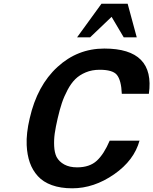

<svg xmlns="http://www.w3.org/2000/svg" viewBox="-20 -996 822 1029"><path d="M712.9 -795.9H643.1L578.1 -905.8L462.9 -795.9H393.1L523.9 -976.1H664.1ZM729 -242.2 728 -243.2Q699.2 -136.7 591.8 -62Q483.4 13.2 367.2 13.2Q304.7 13.2 258.1 -3.7Q211.4 -20.5 182.9 -52Q154.3 -83.5 139.9 -124.5Q125.5 -165.5 123 -217.8Q120.1 -281.2 139.2 -361.8Q179.2 -537.6 288.1 -637.2Q395.5 -735.8 539.1 -735.8Q812 -735.8 777.8 -493.2H632.8Q629.9 -566.4 606 -595.2Q583.5 -622.1 514.2 -622.1Q473.1 -622.1 439.7 -608.2Q406.2 -594.2 383.5 -571.8Q360.8 -549.3 342 -513.9Q323.2 -478.5 311.5 -443.4Q299.8 -408.2 289.1 -361.8Q278.3 -315.4 273.4 -281.2Q268.6 -247.1 270.3 -212.6Q272 -178.2 283.2 -154.8Q296.9 -129.4 324.7 -114.3Q352.5 -99.1 393.1 -99.1Q460.4 -99.1 499 -134.8Q537.1 -169.9 567.9 -242.2Z"/></svg>

Font: Perun
Style: Bold Italic
Weight: 700
Italic angle: -12°
Foundry: Copyright (c) Stefan Peev, Context Ltd, 2016
Version: Version 001.000